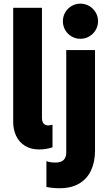

<svg xmlns="http://www.w3.org/2000/svg" viewBox="-20 -794 581 1030"><path d="M50.8 -139.6V-752H205.1V-162.1Q205.1 -121.6 239.3 -121.1Q247.1 -121.6 253.4 -123Q259.8 -124.5 261.7 -125V-3.9Q227.5 7.8 190.4 7.8Q145.5 7.8 114 -11.7Q82.5 -31.2 66.7 -64.9Q50.8 -98.6 50.8 -139.6ZM229 209V70.3Q247.1 78.1 277.8 78.1Q307.6 78.1 321.5 64Q335.4 49.8 335.4 24.4V-525.4H489.7V16.6Q489.3 75.2 468.5 120.1Q447.8 165 405.3 190.4Q362.8 215.8 300.3 215.8Q263.2 215.8 229 209ZM317.4 -679.7Q317.4 -706.1 329.8 -727.5Q342.3 -749 363.8 -761.7Q385.3 -774.4 411.1 -774.4Q437 -774.4 458.7 -761.7Q480.5 -749 493.2 -727.5Q505.9 -706.1 505.9 -679.7Q505.9 -654.3 493.2 -632.8Q480.5 -611.3 458.7 -598.6Q437 -585.9 411.1 -585.9Q385.3 -585.9 363.8 -598.6Q342.3 -611.3 329.8 -632.8Q317.4 -654.3 317.4 -679.7Z"/></svg>

Font: Reddit Sans Fudge ExtraBold
Style: Regular
Weight: 800
Designer: Stephen Hutchings
Foundry: Reddit
Version: Version 1.011